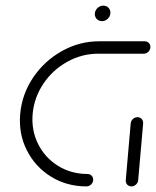

<svg xmlns="http://www.w3.org/2000/svg" viewBox="-20 -666 557 686"><path d="M313 -22.2Q312.6 -16.3 309.1 -11.1Q305.6 -5.9 300.2 -3Q294.8 0 288.9 0Q218.5 0 162 -35Q105.6 -70 75.7 -129.4Q45.9 -188.9 52.2 -259.3Q58.5 -329.6 98.5 -389.1Q138.5 -448.5 201.1 -483.5Q263.7 -518.5 334.1 -518.5H497Q503 -518.5 508 -515.6Q513 -512.6 515.4 -507.4Q517.8 -502.2 517.4 -496.3Q517 -490.4 513.5 -485.2Q510 -480 504.6 -477Q499.3 -474.1 493.3 -474.1H330.4Q272.2 -474.1 220.2 -445.2Q168.1 -416.3 135 -366.9Q101.9 -317.4 96.7 -259.3Q91.5 -201.1 116.1 -151.7Q140.7 -102.2 187.6 -73.3Q234.4 -44.4 292.6 -44.4Q298.5 -44.4 303.5 -41.5Q308.5 -38.5 310.9 -33.3Q313.3 -28.1 313 -22.2ZM449.6 0Q443.7 0 438.7 -3Q433.7 -5.9 431.3 -11.1Q428.9 -16.3 429.3 -22.2L447 -225.2Q447.4 -231.1 450.9 -236.3Q454.4 -241.5 459.8 -244.4Q465.2 -247.4 471.1 -247.4Q477 -247.4 482 -244.4Q487 -241.5 489.4 -236.3Q491.9 -231.1 491.5 -225.2L473.7 -22.2Q473.3 -16.3 469.8 -11.1Q466.3 -5.9 460.9 -3Q455.6 0 449.6 0ZM318.9 -618.1Q320 -629.6 328.9 -637.8Q337.8 -645.9 349.3 -645.9Q356.7 -645.9 362.8 -642.2Q368.9 -638.5 372 -632Q375.2 -625.6 374.4 -618.1Q373.3 -606.7 364.4 -598.5Q355.6 -590.4 344.1 -590.4Q336.7 -590.4 330.6 -594.1Q324.4 -597.8 321.3 -604.3Q318.1 -610.7 318.9 -618.1Z"/></svg>

Font: 26F Galaxy Sans Oblique
Style: Regular
Weight: 400
Italic angle: -5°
Designer: C₂₉H₂₅N₃O₅
Version: Version 1.200;FEAKit 1.0